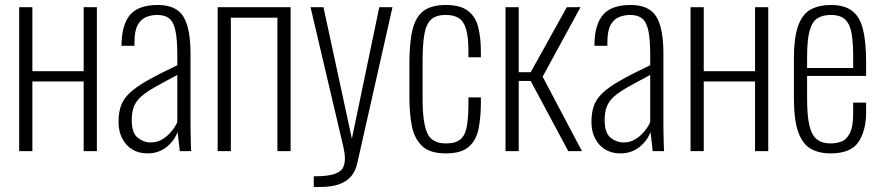

<svg xmlns="http://www.w3.org/2000/svg" viewBox="-20 -607 3541 771"><path d="M57 0V-578H110V-321H316V-578H369V0H316V-280H110V0Z M572 9Q537 9 511 -7Q485 -23 470.5 -51.5Q456 -80 456 -117Q456 -154 465.5 -181.5Q475 -209 500 -233Q525 -257 571.5 -283.5Q618 -310 692 -345V-386Q692 -449 684.5 -484Q677 -519 659.5 -533Q642 -547 612 -547Q589 -547 568 -539Q547 -531 533.5 -507.5Q520 -484 520 -438V-423H468Q468 -506 501.5 -546.5Q535 -587 614 -587Q687 -587 716 -541Q745 -495 745 -392V-101Q745 -93 745.5 -70.5Q746 -48 746.5 -27Q747 -6 748 0H702Q700 -21 697 -44Q694 -67 693 -77Q680 -41 648 -16Q616 9 572 9ZM585 -35Q610 -35 630 -46.5Q650 -58 666 -76.5Q682 -95 692 -116V-306Q639 -278 603.5 -258Q568 -238 547.5 -220Q527 -202 518 -179.5Q509 -157 509 -125Q509 -73 533 -54Q557 -35 585 -35Z M854 0V-578H1147V0H1094V-536H907V0Z M1240 144V101Q1297 101 1323.5 91.5Q1350 82 1357.5 66Q1365 50 1365 31Q1365 11 1360 -12Q1355 -35 1349 -59L1227 -578H1279L1393 -50L1503 -578H1556L1415 47Q1408 80 1389.5 101.5Q1371 123 1340 133.5Q1309 144 1262 144Z M1770 9Q1705 9 1674 -21.5Q1643 -52 1633.5 -103Q1624 -154 1624 -217V-353Q1624 -438 1637 -489.5Q1650 -541 1682 -564Q1714 -587 1770 -587Q1830 -587 1860.5 -562.5Q1891 -538 1901 -495.5Q1911 -453 1911 -400V-377H1861V-400Q1861 -459 1851.5 -490.5Q1842 -522 1822 -534.5Q1802 -547 1770 -547Q1731 -547 1711 -528.5Q1691 -510 1684 -469Q1677 -428 1677 -359V-209Q1677 -115 1695.5 -73Q1714 -31 1771 -31Q1810 -31 1829.5 -48Q1849 -65 1855 -101Q1861 -137 1861 -194V-216H1911V-195Q1911 -137 1902 -91Q1893 -45 1863 -18Q1833 9 1770 9Z M2010 0V-578H2063V-317H2111L2256 -578H2311L2159 -299L2317 0H2262L2111 -282H2063V0Z M2471 9Q2436 9 2410 -7Q2384 -23 2369.5 -51.5Q2355 -80 2355 -117Q2355 -154 2364.5 -181.5Q2374 -209 2399 -233Q2424 -257 2470.5 -283.5Q2517 -310 2591 -345V-386Q2591 -449 2583.5 -484Q2576 -519 2558.5 -533Q2541 -547 2511 -547Q2488 -547 2467 -539Q2446 -531 2432.5 -507.5Q2419 -484 2419 -438V-423H2367Q2367 -506 2400.5 -546.5Q2434 -587 2513 -587Q2586 -587 2615 -541Q2644 -495 2644 -392V-101Q2644 -93 2644.5 -70.5Q2645 -48 2645.5 -27Q2646 -6 2647 0H2601Q2599 -21 2596 -44Q2593 -67 2592 -77Q2579 -41 2547 -16Q2515 9 2471 9ZM2484 -35Q2509 -35 2529 -46.5Q2549 -58 2565 -76.5Q2581 -95 2591 -116V-306Q2538 -278 2502.5 -258Q2467 -238 2446.5 -220Q2426 -202 2417 -179.5Q2408 -157 2408 -125Q2408 -73 2432 -54Q2456 -35 2484 -35Z M2753 0V-578H2806V-321H3012V-578H3065V0H3012V-280H2806V0Z M3315 9Q3269 9 3236 -9.5Q3203 -28 3185.5 -76.5Q3168 -125 3168 -214V-368Q3168 -459 3186 -506Q3204 -553 3237.5 -570Q3271 -587 3316 -587Q3370 -587 3401 -564Q3432 -541 3445 -490.5Q3458 -440 3458 -357V-302H3221V-210Q3221 -141 3230.5 -102Q3240 -63 3261 -47Q3282 -31 3315 -31Q3336 -31 3357 -38Q3378 -45 3392 -71Q3406 -97 3406 -152V-195H3458V-157Q3458 -83 3427.5 -37Q3397 9 3315 9ZM3221 -334H3406V-379Q3406 -431 3400.5 -468.5Q3395 -506 3376 -526.5Q3357 -547 3316 -547Q3284 -547 3262.5 -533.5Q3241 -520 3231 -483.5Q3221 -447 3221 -378Z"/></svg>

Font: Oswald ExtraLight
Style: Regular
Weight: 250
Designer: Vernon Adams
Foundry: Vernon Adams
Version: Version 4.103;gftools[0.9.33.dev8+g029e19f]